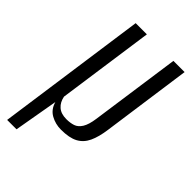

<svg xmlns="http://www.w3.org/2000/svg" viewBox="-196 -559 752 752"><g transform="rotate(45 179.5 -183.0)"><path d="M0 129 88 -495H150L93 -93Q98 -67 115 -52Q132 -37 162 -37Q183 -37 199.5 -42.5Q216 -48 227.5 -66.5Q239 -85 244 -121L297 -495H359L307 -124Q301 -79 287.5 -50Q274 -21 248 -7Q222 7 176 7Q145 7 119 -7.5Q93 -22 84 -54L52 129Z"/></g></svg>

Font: Alumni Sans
Style: Italic
Weight: 400
Italic angle: -8°
Version: Version 1.016